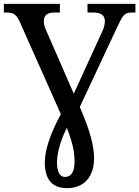

<svg xmlns="http://www.w3.org/2000/svg" viewBox="-20 -734 721 994"><path d="M328 240C416 240 467 180 467 85C467 25 448 -55 393 -180L586 -592C615 -654 624 -669 660 -669H681V-714H433V-669H464C502 -669 523 -655 523 -624C523 -613 519 -594 513 -579L362 -249L215 -586C209 -600 207 -614 207 -625C207 -656 227 -669 261 -669H290V-714H0V-669H16C51 -669 67 -657 84 -617L295 -143C240 -42 212 43 212 107C212 192 247 240 328 240ZM316 182C295 182 275 163 275 108C275 60 292 -4 326 -72C357 6 366 55 366 103C366 158 347 182 316 182Z"/></svg>

Font: Noto Serif Thai Medium
Style: Regular
Weight: 500
Designer: Monotype Design Team
Foundry: Monotype Imaging Inc.
Version: Version 1.901;PS 001.901;hotconv 1.0.88;makeotf.lib2.5.64775